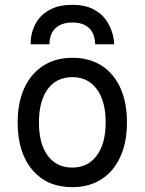

<svg xmlns="http://www.w3.org/2000/svg" viewBox="-20 -762 598 794"><path d="M279 12Q174 12 113.5 -59.8Q53 -131.5 53 -255Q53 -337.5 80.5 -397.5Q108 -457.5 158.8 -490.2Q209.5 -523 279 -523Q349 -523 399.8 -490.8Q450.5 -458.5 477.8 -398.5Q505 -338.5 505 -256Q505 -173.5 477.5 -113.2Q450 -53 399.2 -20.5Q348.5 12 279 12ZM279 -69Q343.5 -69 380.2 -118.8Q417 -168.5 417 -256Q417 -344 380.2 -393.5Q343.5 -443 279 -443Q214 -443 177.5 -393.8Q141 -344.5 141 -255Q141 -167.5 177.5 -118.2Q214 -69 279 -69ZM106.5 -579Q106.5 -623.5 125.2 -660.5Q144 -697.5 182.5 -719.8Q221 -742 279.5 -742Q332.5 -742 368.2 -722.8Q404 -703.5 424 -671Q444 -638.5 450.5 -599Q451.5 -594.5 451.5 -589.5Q451.5 -584.5 451.5 -579H373.5Q373.5 -584.5 373 -589.5Q372.5 -594.5 371.5 -599Q366.5 -632 343 -650.5Q319.5 -669 279.5 -669Q248.5 -669 227.2 -658Q206 -647 195.2 -626.8Q184.5 -606.5 184.5 -579Z"/></svg>

Font: Undotted
Style: Regular
Weight: 400
Designer: Delve Withrington, Dave Bailey, Thomas Jockin
Foundry: Delve Fonts LLC
Version: Version 4.000